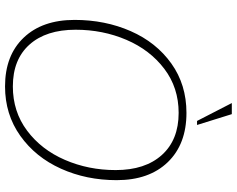

<svg xmlns="http://www.w3.org/2000/svg" viewBox="-109 -821 940 762"><g transform="rotate(90 361.0 -440.0)"><path d="M59 -266Q59 -387 103.5 -488.5Q148 -590 232 -650Q316 -710 428 -710Q552 -710 623.5 -636Q695 -562 695 -433Q695 -313 649.5 -212Q604 -111 519 -50.5Q434 10 323 10Q200 10 129.5 -64Q59 -138 59 -266ZM655 -429Q655 -546 595 -612.5Q535 -679 428 -679Q328 -679 253 -622Q178 -565 138 -471.5Q98 -378 98 -270Q98 -153 157 -87Q216 -21 323 -21Q423 -21 498.5 -77.5Q574 -134 614.5 -227.5Q655 -321 655 -429ZM389 -890H433L476 -752H460Z"/></g></svg>

Font: Thasadith
Style: Italic
Weight: 400
Italic angle: -9°
Designer: Cadson Demak Co.,Ltd.
Foundry: Cadson Demak Co.,Ltd.
Version: Version 1.000; ttfautohint (v1.6)